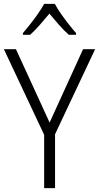

<svg xmlns="http://www.w3.org/2000/svg" viewBox="-20 -967 509 987"><path d="M235 -337 407 -714H469L263 -277V0H207V-274L0 -714H62ZM262 -947Q274 -924 293.5 -896Q313 -868 334 -841.5Q355 -815 371 -797V-788H334Q309 -810 283 -839.5Q257 -869 234 -897Q211 -869 185 -839.5Q159 -810 135 -788H98V-797Q115 -817 136 -843.5Q157 -870 176 -897.5Q195 -925 207 -947Z"/></svg>

Font: Noto Sans Sinhala SemiCondensed Light
Style: Regular
Weight: 300
Width: 4
Designer: Jelle Bosma - Monotype Design Team
Foundry: Monotype Imaging Inc.
Version: Version 2.006; ttfautohint (v1.8.4.7-5d5b)